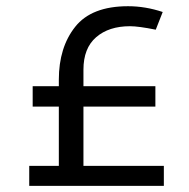

<svg xmlns="http://www.w3.org/2000/svg" viewBox="-20 -604 615 624"><path d="M512.5 0V-65H251.2V-257.5H485V-323.8H251.2V-377.5Q251.2 -447.5 292.5 -483.1Q333.8 -518.8 402.5 -518.8Q430 -518.8 486.2 -507.5L508.8 -565Q452.5 -583.8 396.2 -583.8Q277.5 -583.8 224.4 -516.9Q171.2 -450 171.2 -345V-323.8H86.2V-257.5H171.2V-65H75V0Z"/></svg>

Font: Cambay
Style: Regular
Weight: 400
Designer: Pooja Saxena
Foundry: Pooja Saxena
Version: Version 1.181;PS 001.181;hotconv 1.0.70;makeotf.lib2.5.58329